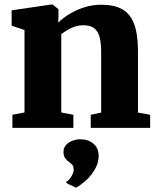

<svg xmlns="http://www.w3.org/2000/svg" viewBox="-20 -582 715 874"><path d="M91.5 -70V-445.5L33 -465V-535L214 -561.5H219.5L246 -540.5V-504L245 -479Q265.5 -499.5 295.8 -518Q326 -536.5 363.2 -548.5Q400.5 -560.5 442 -560.5Q499.5 -560.5 536.2 -540Q573 -519.5 590.5 -473Q608 -426.5 608 -349.5V-69.5L663.5 -59.5V0H393V-59.5L440.5 -69.5V-345.5Q440.5 -390 432.2 -416.8Q424 -443.5 406.5 -455.2Q389 -467 360.5 -467Q338.5 -467 319.5 -460.5Q300.5 -454 285.2 -444.5Q270 -435 259 -426.5V-70L314 -59.5V0H36.5V-59.5ZM429 128.5Q428.5 161 411.5 189.8Q394.5 218.5 370.8 239.8Q347 261 327 272H325.5L283.5 252L281.5 245Q294.5 239 305 221Q315.5 203 315.5 191.5Q315.5 175.5 309 168.2Q302.5 161 294 155Q285 149 277 138.5Q269 128 269 110Q269 89 282 76.2Q295 63.5 312.2 57.8Q329.5 52 341.5 52H345Q382 52 405.8 72.5Q429.5 93 429 128.5Z"/></svg>

Font: Merriweather 36pt Black
Style: Regular
Weight: 900
Version: Version 2.100